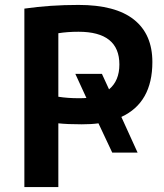

<svg xmlns="http://www.w3.org/2000/svg" viewBox="-20 -760 668 780"><path d="M539 -140H436L380 -259Q352 -255 312 -255Q254 -255 217 -259V0H79V-725Q183 -740 299 -740Q449 -740 524 -680.5Q599 -621 599 -508Q599 -343 473 -285ZM331 -362 286 -460H394L423 -397Q465 -432 465 -498Q465 -631 299 -631Q254 -631 217 -625V-367Q255 -361 299 -361Q321 -361 331 -362Z"/></svg>

Font: Mplus 1p Bold
Style: Bold
Weight: 700
Version: Version 1.061